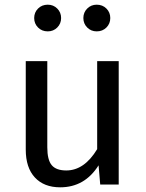

<svg xmlns="http://www.w3.org/2000/svg" viewBox="-20 -788 622 820"><path d="M184 -768Q208 -768 224.5 -751.5Q241 -735 241 -711Q241 -687 224.5 -670.5Q208 -654 184 -654Q159 -654 142.5 -670.5Q126 -687 126 -711Q126 -735 142.5 -751.5Q159 -768 184 -768ZM393 -768Q418 -768 434.5 -751.5Q451 -735 451 -711Q451 -687 434.5 -670.5Q418 -654 393 -654Q369 -654 352.5 -670.5Q336 -687 336 -711Q336 -735 352.5 -751.5Q369 -768 393 -768ZM487 -527V0H408L401 -82Q342 12 237 12Q168 12 129 -30Q90 -72 90 -149V-527H182V-159Q182 -105 201 -82.5Q220 -60 263 -60Q340 -60 395 -151V-527Z"/></svg>

Font: Fira Sans
Style: Regular
Weight: 400
Designer: Carrois Corporate & Edenspiekermann AG
Foundry: Carrois Corporate GbR & Edenspiekermann AG
Version: Version 4.106;PS 004.106;hotconv 1.0.70;makeotf.lib2.5.58329